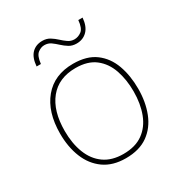

<svg xmlns="http://www.w3.org/2000/svg" viewBox="-170 -838 916 971"><g transform="rotate(-30 287.5 -353.0)"><path d="M515 -264Q515 -187 490.5 -124.5Q466 -62 415.5 -26Q365 10 286 10Q210 10 159.5 -26Q109 -62 84 -124Q59 -186 59 -264Q59 -390 120.5 -464Q182 -538 292 -538Q372 -538 421 -501.5Q470 -465 492.5 -403Q515 -341 515 -264ZM86 -264Q86 -191 108 -134.5Q130 -78 174.5 -46.5Q219 -15 286 -15Q356 -15 400.5 -47Q445 -79 466.5 -135.5Q488 -192 488 -264Q488 -333 468.5 -389.5Q449 -446 406 -479.5Q363 -513 292 -513Q193 -513 139.5 -447Q86 -381 86 -264ZM126 -618Q130 -668 153.5 -692Q177 -716 215 -716Q240 -716 258.5 -704.5Q277 -693 292.5 -678.5Q308 -664 324.5 -652.5Q341 -641 361 -641Q383 -641 402.5 -655.5Q422 -670 426 -716H451Q447 -667 422.5 -642Q398 -617 360 -617Q335 -617 316.5 -628.5Q298 -640 282.5 -654.5Q267 -669 251 -680.5Q235 -692 213 -692Q193 -692 174.5 -677.5Q156 -663 151 -618Z"/></g></svg>

Font: Noto Sans Syriac Western Thin
Style: Regular
Weight: 100
Designer: Patrick Giasson and the Monotype Design Team
Foundry: Monotype Imaging Inc.
Version: Version 3.000; ttfautohint (v1.8.4.7-5d5b)